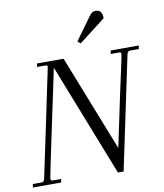

<svg xmlns="http://www.w3.org/2000/svg" viewBox="-103 -921 852 996"><g transform="rotate(-10 323.5 -423.0)"><path d="M658 -630 655 -612H610Q597 -612 593 -598L467 0H437L204 -593Q200 -573 194.5 -548Q189 -523 183 -493Q150 -339 118 -186.5Q86 -34 86 -28Q86 -23 89.5 -20.5Q93 -18 97 -18H141L138 0H-11L-8 -18H38Q51 -18 54 -33L110 -298Q174 -601 174 -604Q174 -612 163 -612H119L122 -630H262L461 -125L516 -386Q562 -595 562 -604Q562 -612 551 -612H507L510 -630ZM468 -846Q503 -846 503 -801L363 -693L348 -706L430 -819Q440 -834 448.5 -840Q457 -846 468 -846Z"/></g></svg>

Font: Arapey
Style: Italic
Weight: 400
Italic angle: -12°
Designer: Eduardo Rodriguez Tunni
Foundry: Eduardo Rodriguez Tunni
Version: Version 3.000